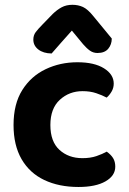

<svg xmlns="http://www.w3.org/2000/svg" viewBox="-20 -749 526 784"><path d="M317.1 -376.8Q262.8 -376.8 224.3 -341.5Q185.7 -306.1 185.7 -238.4Q185.7 -170.8 222.8 -137Q259.8 -103.2 316.4 -103.2Q349.2 -103.2 373.8 -111.6Q398.4 -120.1 415.8 -129.8Q432.9 -117.7 441.8 -103.4Q450.7 -89 450.7 -68.4Q450.7 -31.3 410.7 -8.4Q370.8 14.5 300.4 14.5Q220.8 14.5 160.9 -13.9Q101.1 -42.3 68.2 -98.9Q35.3 -155.6 35.3 -238.4Q35.3 -324.7 71.1 -381.5Q106.9 -438.2 166.4 -466.5Q225.8 -494.8 296.1 -494.8Q365 -494.8 404.7 -470Q444.4 -445.2 444.4 -407.5Q444.4 -390.2 435.9 -375.5Q427.4 -360.8 415.6 -350.5Q397.4 -360.2 372.8 -368.5Q348.2 -376.8 317.1 -376.8ZM319.4 -568.4 273.4 -624.1Q248.2 -595.3 230.2 -575.6Q212.3 -555.9 190.8 -530.6Q156.8 -531.1 136.4 -547Q116.1 -562.8 116.1 -587.2Q116.1 -605 126 -618.1Q135.9 -631.2 154.8 -650.3L195.3 -692Q212.8 -709 231.7 -719.2Q250.6 -729.4 275.7 -729.4Q299.3 -729.4 318.9 -720.4Q338.6 -711.3 362.2 -681.8L436.4 -591.7Q436.4 -567.3 422 -550Q407.7 -532.6 378 -532.6Q360.7 -532.6 347.1 -542.3Q333.5 -552 319.4 -568.4Z"/></svg>

Font: Baloo Bhaijaan 2
Style: Regular
Weight: 400
Designer: Sanskriti Dholi, Noopur Datye and Ek Type
Foundry: Ek Type
Version: Version 1.701